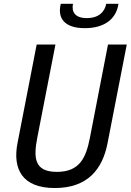

<svg xmlns="http://www.w3.org/2000/svg" viewBox="-20 -960 675 992"><path d="M274 -72C156 -72 153 -145.5 172.5 -248L266.5 -730H169.5L70.5 -221C44.5 -88 93.5 11.5 263 11.5C433 11.5 509.5 -86 535.5 -219.5L635 -730H538L444.5 -248C424.5 -145.5 392 -72 274 -72ZM357 -940.5H294C275 -863.5 315.5 -814.5 418.5 -814.5C521 -814.5 581.5 -863.5 592 -940.5H529C521 -899 490.5 -866.5 428.5 -866.5C367 -866.5 349 -899 357 -940.5Z"/></svg>

Font: Monaspace Neon
Style: Italic
Weight: 400
Italic angle: -11°
Designer: Riley Cran & the Lettermatic Team
Foundry: Lettermatic
Version: Version 1.200 (Monaspace Neon)